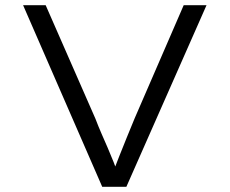

<svg xmlns="http://www.w3.org/2000/svg" viewBox="-20 -720 885 740"><path d="M374 0 69 -700H156L348 -262Q359 -233 371 -205.5Q383 -178 395 -150.5Q407 -123 418 -95Q429 -67 438 -39H409Q425 -80 439.5 -117.5Q454 -155 469 -191Q484 -227 499 -264L688 -700H776L467 0Z"/></svg>

Font: Lexend Mega Light
Style: Regular
Weight: 300
Version: Version 1.007